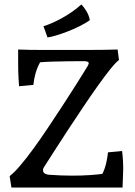

<svg xmlns="http://www.w3.org/2000/svg" viewBox="-20 -837 603 857"><path d="M31 0 23 -51Q41 -64 68.5 -96Q96 -128 128.5 -172.5Q161 -217 195 -268Q229 -319 262 -369.5Q295 -420 323 -464.5Q351 -509 370 -540Q372 -544 374 -548Q376 -552 376 -555Q376 -564 354 -564Q321 -564 284 -563.5Q247 -563 214 -562Q181 -561 159 -559Q146 -536 138.5 -509Q131 -482 129 -458L65 -452Q64 -465 62.5 -492.5Q61 -520 61 -554V-616Q79 -615 112 -614.5Q145 -614 183 -614Q221 -614 254 -614H353Q396 -614 437.5 -614.5Q479 -615 505 -616L511 -569Q497 -559 472.5 -528.5Q448 -498 417 -454.5Q386 -411 352.5 -361Q319 -311 286 -261Q253 -211 225 -167Q197 -123 177 -92Q172 -86 172 -78Q172 -67 180 -62.5Q188 -58 198 -57Q225 -55 252 -54Q279 -53 301 -53Q345 -53 381.5 -55.5Q418 -58 437 -61Q448 -83 454 -109Q460 -135 462 -157L525 -163Q527 -149 529 -118.5Q531 -88 529 -52L527 0ZM192 -670 174 -720Q211 -731 258 -757Q305 -783 343 -817Q356 -804 367 -785Q378 -766 381 -747Q363 -734 336 -720.5Q309 -707 280.5 -696Q252 -685 228 -678Q204 -671 192 -670Z"/></svg>

Font: Maname
Style: Regular
Weight: 400
Designer: Pathum Egodawatta
Foundry: mooniak
Version: Version 1.000; ttfautohint (v1.8.4.7-5d5b)